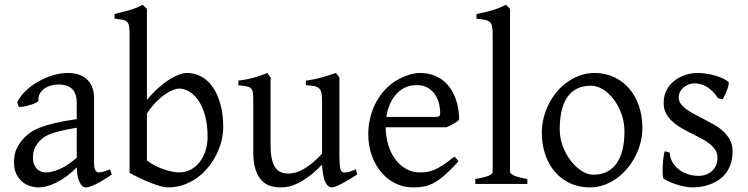

<svg xmlns="http://www.w3.org/2000/svg" viewBox="-20 -777 3159 811"><path d="M171.9 -48.8Q201.2 -48.8 234.1 -63.7Q267.1 -78.6 304.2 -110.8V-237.3Q263.2 -230.5 236.6 -224.1Q210 -217.8 192.9 -211.2Q175.8 -204.6 165.5 -197.3Q155.3 -189.9 147.5 -181.6Q134.8 -168.5 127 -151.6Q119.1 -134.8 119.1 -111.8Q119.1 -92.3 125 -80.1Q130.9 -67.9 139.2 -60.8Q147.5 -53.7 156.5 -51.3Q165.5 -48.8 171.9 -48.8ZM452.1 -40Q410.6 -11.2 383.5 1.7Q356.4 14.6 342.8 14.6Q326.7 14.6 315.9 -7.8Q305.2 -30.3 304.2 -69.8Q282.2 -47.9 260.3 -31.7Q238.3 -15.6 217.3 -5.4Q196.3 4.9 177.5 9.8Q158.7 14.6 143.1 14.6Q125.5 14.6 106.9 8.8Q88.4 2.9 73.5 -9.8Q58.6 -22.5 48.8 -42.5Q39.1 -62.5 39.1 -90.8Q39.1 -127.9 52 -152.8Q64.9 -177.7 83 -195.8Q94.7 -207.5 109.6 -218Q124.5 -228.5 149.2 -238.3Q173.8 -248 210.9 -256.8Q248 -265.6 304.2 -273.9V-342.8Q304.2 -359.4 300.3 -373.8Q296.4 -388.2 287.1 -398.7Q277.8 -409.2 262 -414.8Q246.1 -420.4 222.2 -419.9Q206.5 -419.4 191.4 -414.6Q176.3 -409.7 165 -400.9Q153.8 -392.1 147.5 -380.1Q141.1 -368.2 142.6 -353.5Q143.1 -349.1 132.6 -343.5Q122.1 -337.9 107.7 -333.5Q93.3 -329.1 79.3 -326.7Q65.4 -324.2 59.6 -325.7L52.7 -344.7Q64 -369.1 86.9 -391.6Q109.9 -414.1 139.4 -431.2Q168.9 -448.2 201.9 -458.5Q234.9 -468.8 265.6 -468.8Q319.3 -468.8 348.4 -440.7Q377.4 -412.6 377.4 -362.3V-86.9Q377.4 -66.4 382.8 -57.6Q388.2 -48.8 397 -48.8Q403.8 -48.8 414.6 -51.3Q425.3 -53.7 444.8 -62Z M922.9 -240.2Q922.9 -211.9 915.5 -182.1Q908.2 -152.3 894 -124Q879.9 -95.7 859.4 -70.3Q838.9 -44.9 812.7 -26.1Q786.6 -7.3 755.4 3.7Q724.1 14.6 688 14.6Q678.7 14.6 662.4 10.5Q646 6.3 624.8 -1.5Q603.5 -9.3 578.6 -20.8Q553.7 -32.2 527.3 -46.9V-632.8Q527.3 -655.3 524.9 -667.5Q522.5 -679.7 515.6 -685.8Q508.8 -691.9 496.3 -693.8Q483.9 -695.8 463.9 -698.2V-717.8Q496.1 -725.6 525.4 -733.6Q554.7 -741.7 582.5 -756.8L587.4 -752Q590.3 -749 593.3 -746.6Q596.7 -743.7 600.6 -740.2V-355Q625 -384.3 649.2 -405.8Q673.3 -427.2 695.6 -441.2Q717.8 -455.1 736.8 -461.9Q755.9 -468.8 770 -468.8Q803.2 -468.8 831.3 -453.1Q859.4 -437.5 879.6 -408Q899.9 -378.4 911.4 -335.9Q922.9 -293.5 922.9 -240.2ZM856.9 -199.2Q856.9 -248 846.9 -285.9Q836.9 -323.7 820.1 -349.6Q803.2 -375.5 781.2 -389.2Q759.3 -402.8 735.8 -402.8Q727.1 -402.8 712.6 -397.7Q698.2 -392.6 680.2 -380.6Q662.1 -368.7 641.6 -348.4Q621.1 -328.1 600.6 -297.9V-99.1Q620.1 -84.5 640.4 -74.7Q660.6 -64.9 679 -59.3Q697.3 -53.7 712.2 -51.3Q727.1 -48.8 735.8 -48.8Q765.6 -48.8 788.1 -61.8Q810.5 -74.7 825.9 -95.9Q841.3 -117.2 849.1 -144Q856.9 -170.9 856.9 -199.2Z M1488.8 -40Q1470.7 -28.3 1454.1 -18.3Q1437.5 -8.3 1423.3 -1Q1409.2 6.3 1398.4 10.5Q1387.7 14.6 1381.8 14.6Q1364.7 14.6 1354 -8.1Q1343.3 -30.8 1340.3 -81.1Q1310.1 -50.8 1284.9 -32Q1259.8 -13.2 1238.5 -2.9Q1217.3 7.3 1199.5 11Q1181.6 14.6 1166 14.6Q1143.1 14.6 1122.1 8.3Q1101.1 2 1085 -14.9Q1068.8 -31.7 1059.3 -61Q1049.8 -90.3 1049.8 -136.2V-347.2Q1049.8 -370.6 1048.3 -383.5Q1046.9 -396.5 1040.8 -403.1Q1034.7 -409.7 1022 -412.1Q1009.3 -414.6 986.8 -417V-436.5Q1004.4 -438.5 1019.8 -441.4Q1035.2 -444.3 1049.6 -448.2Q1064 -452.1 1078.6 -457.3Q1093.3 -462.4 1109.4 -468.8L1123 -449.7V-163.1Q1123 -128.9 1128.2 -106Q1133.3 -83 1142.8 -69.3Q1152.3 -55.7 1166.3 -49.8Q1180.2 -43.9 1197.8 -43.9Q1213.4 -43.9 1229.7 -48.6Q1246.1 -53.2 1263.4 -63.2Q1280.8 -73.2 1299.8 -89.1Q1318.8 -105 1340.3 -127.9V-347.2Q1340.3 -369.1 1338.1 -382.3Q1335.9 -395.5 1328.6 -402.8Q1321.3 -410.2 1307.9 -413.1Q1294.4 -416 1272 -417V-436.5Q1307.1 -440.9 1339.4 -450.2Q1371.6 -459.5 1398.9 -468.8L1413.6 -449.7V-124Q1413.6 -93.8 1415.8 -74.7Q1418 -55.7 1424.8 -50.8Q1430.7 -46.9 1444.8 -49.1Q1459 -51.3 1483.9 -62Z M1738.8 -417.5Q1713.4 -417.5 1692.1 -407.7Q1670.9 -397.9 1654.5 -380.1Q1638.2 -362.3 1627.2 -337.6Q1616.2 -313 1611.8 -283.2H1820.8Q1832 -283.2 1835.7 -286.9Q1839.4 -290.5 1839.4 -300.8Q1839.4 -314 1835.7 -333.7Q1832 -353.5 1821 -372.3Q1810.1 -391.1 1790.3 -404.3Q1770.5 -417.5 1738.8 -417.5ZM1919.4 -272Q1910.6 -262.2 1896 -253.9Q1881.3 -245.6 1865.7 -239.3H1608.9Q1609.4 -201.2 1619.4 -166.7Q1629.4 -132.3 1648.2 -106.2Q1667 -80.1 1693.6 -64.5Q1720.2 -48.8 1753.4 -48.8Q1768.6 -48.8 1783 -50.8Q1797.4 -52.7 1814 -59.6Q1830.6 -66.4 1850.8 -79.6Q1871.1 -92.8 1898.4 -115.2Q1904.8 -111.8 1909.4 -105.5Q1914.1 -99.1 1916.5 -95.2Q1883.8 -59.6 1859.1 -37.8Q1834.5 -16.1 1812.7 -4.4Q1791 7.3 1769.8 11Q1748.5 14.6 1723.6 14.6Q1686 14.6 1652.1 -1.5Q1618.2 -17.6 1592.3 -47.1Q1566.4 -76.7 1551 -118.4Q1535.6 -160.2 1535.6 -211.9Q1535.6 -244.6 1543 -276.4Q1550.3 -308.1 1564.2 -336.4Q1578.1 -364.7 1598.1 -388.7Q1618.2 -412.6 1643.6 -430.2Q1654.3 -437.5 1667.7 -444.6Q1681.2 -451.7 1695.8 -457Q1710.4 -462.4 1724.9 -465.6Q1739.3 -468.8 1752.4 -468.8Q1784.2 -468.8 1809.1 -460Q1834 -451.2 1852.5 -436.3Q1871.1 -421.4 1883.8 -401.6Q1896.5 -381.8 1904.5 -359.9Q1912.6 -337.9 1916 -315.2Q1919.4 -292.5 1919.4 -272Z M1987.8 0V-21Q2008.8 -24.4 2022.9 -28.1Q2037.1 -31.7 2045.4 -35.4Q2053.7 -39.1 2057.4 -43Q2061 -46.9 2061 -50.8V-632.8Q2061 -654.8 2058.1 -667Q2055.2 -679.2 2047.4 -685.3Q2039.6 -691.4 2026.4 -693.6Q2013.2 -695.8 1992.7 -698.2V-717.8Q2027.8 -724.6 2057.1 -732.9Q2086.4 -741.2 2116.7 -756.8L2134.3 -740.2V-50.8Q2134.3 -43.5 2150.9 -35.6Q2167.5 -27.8 2207.5 -21V0Z M2617.7 -222.2Q2617.7 -260.7 2605 -295.7Q2592.3 -330.6 2572.3 -357.2Q2552.2 -383.8 2526.9 -399.4Q2501.5 -415 2476.6 -415Q2439.5 -415 2414.1 -400.9Q2388.7 -386.7 2373.3 -362.1Q2357.9 -337.4 2351.1 -303.7Q2344.2 -270 2344.2 -231Q2344.2 -192.4 2357.9 -157.5Q2371.6 -122.6 2392.3 -96.2Q2413.1 -69.8 2438 -54.4Q2462.9 -39.1 2485.4 -39.1Q2520 -39.1 2544.9 -52Q2569.8 -64.9 2585.9 -88.9Q2602.1 -112.8 2609.9 -146.5Q2617.7 -180.2 2617.7 -222.2ZM2693.4 -236.8Q2693.4 -204.1 2685.1 -172.9Q2676.8 -141.6 2662.1 -113.8Q2647.5 -85.9 2627 -62.3Q2606.4 -38.6 2581.8 -21.5Q2557.1 -4.4 2529.3 5.1Q2501.5 14.6 2471.7 14.6Q2425.3 14.6 2387.9 -2.9Q2350.6 -20.5 2324 -51.3Q2297.4 -82 2283 -124.5Q2268.6 -167 2268.6 -216.8Q2268.6 -249 2276.6 -280.3Q2284.7 -311.5 2299.1 -339.6Q2313.5 -367.7 2333.7 -391.4Q2354 -415 2378.7 -432.1Q2403.3 -449.2 2431.9 -459Q2460.4 -468.8 2490.7 -468.8Q2536.6 -468.8 2574 -451.2Q2611.3 -433.6 2637.9 -402.6Q2664.6 -371.6 2679 -329.1Q2693.4 -286.6 2693.4 -236.8Z M3074.2 -138.2Q3074.2 -103.5 3064.5 -78.9Q3054.7 -54.2 3039.1 -37.1Q3023.4 -20 3004.4 -9.8Q2985.4 0.5 2966.8 5.9Q2948.2 11.2 2931.9 12.9Q2915.5 14.6 2906.2 14.6Q2882.8 14.6 2849.9 5.9Q2816.9 -2.9 2784.2 -21Q2780.8 -22.5 2779.5 -36.9Q2778.3 -51.3 2779.1 -70.1Q2779.8 -88.9 2782 -107.9Q2784.2 -127 2787.6 -138.2L2808.6 -132.8Q2809.6 -112.3 2819.3 -94.2Q2829.1 -76.2 2845.5 -63Q2861.8 -49.8 2883.5 -42Q2905.3 -34.2 2930.7 -34.2Q2948.2 -34.2 2962.9 -39.8Q2977.5 -45.4 2988.3 -55.4Q2999 -65.4 3004.9 -79.6Q3010.7 -93.8 3010.7 -110.8Q3010.7 -130.4 3000.2 -145.5Q2989.7 -160.6 2972.7 -173.1Q2955.6 -185.5 2933.8 -196.5Q2912.1 -207.5 2889.6 -219.2Q2869.1 -229.5 2850.1 -241.2Q2831.1 -252.9 2816.2 -267.6Q2801.3 -282.2 2792.2 -300.3Q2783.2 -318.4 2783.2 -341.8Q2783.2 -372.1 2795.4 -395.8Q2807.6 -419.4 2827.9 -435.5Q2848.1 -451.7 2874.3 -460.2Q2900.4 -468.8 2928.2 -468.8Q2943.4 -468.8 2961.7 -466.1Q2980 -463.4 2997.8 -458.5Q3015.6 -453.6 3031.2 -446.8Q3046.9 -439.9 3056.6 -431.2Q3059.6 -428.2 3057.4 -418Q3055.2 -407.7 3050.5 -395.5Q3045.9 -383.3 3040.5 -372.6Q3035.2 -361.8 3032.2 -357.9L3013.2 -361.8Q2989.7 -397 2964.6 -410.9Q2939.5 -424.8 2915.5 -424.8Q2899.4 -424.8 2886.7 -419.4Q2874 -414.1 2865 -405.5Q2856 -397 2851.3 -386.7Q2846.7 -376.5 2846.7 -366.2Q2846.7 -350.6 2856 -338.1Q2865.2 -325.7 2880.4 -314.7Q2895.5 -303.7 2914.8 -293.7Q2934.1 -283.7 2954.6 -272.9Q2975.6 -262.2 2997.1 -250Q3018.6 -237.8 3035.6 -221.9Q3052.7 -206.1 3063.5 -185.8Q3074.2 -165.5 3074.2 -138.2Z"/></svg>

Font: Gentium Plus Am
Style: Regular
Weight: 400
Designer: J. Victor Gaultney, Annie Olsen, Iska Routamaa, Becca Hirsbrunner
Foundry: SIL International
Version: Version 5.000